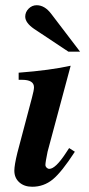

<svg xmlns="http://www.w3.org/2000/svg" viewBox="-20 -710 342 739"><path d="M246.1 -140.1 268.1 -126Q217.3 -47.4 182.9 -19.3Q148.4 8.8 104 8.8Q73.2 8.8 54.2 -8.3Q35.2 -25.4 35.2 -53.2Q35.2 -74.2 46.9 -122.1L103 -334Q110.8 -362.8 110.8 -374Q110.8 -402.8 64.9 -402.8H51.8V-430.2Q173.3 -439.5 252 -457L163.1 -126Q154.8 -85.9 154.8 -75.2Q154.8 -69.3 159.4 -64.7Q164.1 -60.1 169.9 -60.1Q193.4 -60.1 232.9 -120.1ZM288.1 -511.2H243.2L110.8 -599.1Q77.1 -622.6 77.1 -646Q77.1 -663.6 90.3 -676.8Q103.5 -689.9 121.1 -689.9Q151.9 -689.9 176.8 -657.2Z"/></svg>

Font: Accordance
Style: Bold-Italic
Weight: 700
Italic angle: -11°
Version: Version 1.2 (build January 31, 2020) Miklal Software Solutio